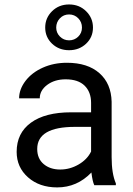

<svg xmlns="http://www.w3.org/2000/svg" viewBox="-20 -814 584 844"><path d="M394.5 0Q386.7 -15.6 381.8 -55.7Q318.8 9.8 231.4 9.8Q153.3 9.8 103.3 -34.4Q53.2 -78.6 53.2 -146.5Q53.2 -229 116 -274.7Q178.7 -320.3 292.5 -320.3H380.4V-361.8Q380.4 -409.2 352.1 -437.3Q323.7 -465.3 268.6 -465.3Q220.2 -465.3 187.5 -440.9Q154.8 -416.5 154.8 -381.8H64Q64 -421.4 92 -458.3Q120.1 -495.1 168.2 -516.6Q216.3 -538.1 273.9 -538.1Q365.2 -538.1 417 -492.4Q468.8 -446.8 470.7 -366.7V-123.5Q470.7 -50.8 489.3 -7.8V0ZM244.6 -68.8Q287.1 -68.8 325.2 -90.8Q363.3 -112.8 380.4 -147.9V-256.3H309.6Q143.6 -256.3 143.6 -159.2Q143.6 -116.7 171.9 -92.8Q200.2 -68.8 244.6 -68.8ZM388.7 -692.9Q388.7 -650.4 358.4 -621.8Q328.1 -593.3 283.7 -593.3Q238.8 -593.3 208.7 -622.1Q178.7 -650.9 178.7 -692.9Q178.7 -734.9 208.7 -764.6Q238.8 -794.4 283.7 -794.4Q328.6 -794.4 358.6 -764.6Q388.7 -734.9 388.7 -692.9ZM227.1 -692.9Q227.1 -669.9 243.4 -653.3Q259.8 -636.7 283.7 -636.7Q307.1 -636.7 323.7 -652.8Q340.3 -668.9 340.3 -692.9Q340.3 -716.8 324 -733.6Q307.6 -750.5 283.7 -750.5Q259.3 -750.5 243.2 -733.4Q227.1 -716.3 227.1 -692.9Z"/></svg>

Font: APIMedia Roboto
Style: Regular
Weight: 400
Designer: Google
Version: Version 2.137; 2017